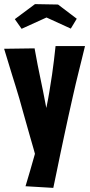

<svg xmlns="http://www.w3.org/2000/svg" viewBox="-20 -749 438 933"><path d="M239 164 104 156Q115 118 126.5 80Q138 42 148.5 3Q159 -36 169 -74.5Q179 -113 188.5 -152Q198 -191 206 -229Q214 -267 220 -304Q228 -351 233 -386.5Q238 -422 242 -454.5Q246 -487 250 -525H393Q385 -491 377.5 -461.5Q370 -432 363 -403Q356 -374 348.5 -343.5Q341 -313 333 -276Q322 -229 312 -182Q302 -135 292 -89.5Q282 -44 273 0Q264 44 255.5 85Q247 126 239 164ZM159 35Q152 5 143.5 -24.5Q135 -54 126.5 -83.5Q118 -113 109.5 -143.5Q101 -174 92 -205.5Q83 -237 74 -270Q65 -301 56.5 -328Q48 -355 39.5 -382.5Q31 -410 21.5 -441.5Q12 -473 0 -512L148 -514Q157 -466 163 -433.5Q169 -401 175.5 -372.5Q182 -344 189 -307Q196 -273 202 -240Q208 -207 215 -172.5Q222 -138 230 -101Q238 -64 248 -23ZM324 -610 206 -664 85 -609 52 -656 150 -729 262 -727 353 -658Z"/></svg>

Font: Truculenta Black
Style: Regular
Weight: 900
Version: Version 1.002